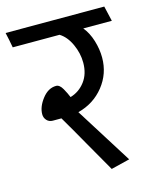

<svg xmlns="http://www.w3.org/2000/svg" viewBox="-118 -753 679 844"><g transform="rotate(-15 221.5 -331.0)"><path d="M129 -254H90Q73 -254 62.5 -265.5Q52 -277 52 -293Q52 -327 79.5 -362.5Q107 -398 143 -398Q159 -398 172 -375Q185 -352 192 -334Q233 -346 259 -380.5Q285 -415 285 -466Q285 -509 266 -550.5Q247 -592 216 -611H3Q0 -628 -3.5 -645.5Q-7 -663 -11 -680H438L454 -611H324Q347 -583 359 -543.5Q371 -504 371 -466Q371 -393 326 -336.5Q281 -280 208 -261L370 -3L285 18Q246 -49 207.5 -117.5Q169 -186 129 -254Z"/></g></svg>

Font: Palanquin
Style: Regular
Weight: 400
Designer: Pria Ravichandran
Version: Version 1.0.4